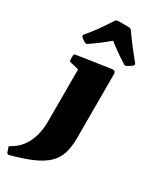

<svg xmlns="http://www.w3.org/2000/svg" viewBox="-279 -816 850 1056"><g transform="rotate(30 146.0 -288.5)"><path d="M77 -86V-310H261V-86ZM-40 148Q-45 140 -35 135Q2 115 26.5 83.5Q51 52 64 9.5Q77 -33 77 -86H261Q261 -31 248.5 9.5Q236 50 205 80.5Q174 111 119.5 135Q65 159 -17 181Q-26 183 -31 174ZM77 -310V-462L97 -412L24 -430Q14 -432 14 -442V-469Q14 -480 24 -480L230 -511Q247 -514 254 -509.5Q261 -505 261 -491V-310ZM9 -583Q3 -589 8 -598Q34 -628 62.5 -667.5Q91 -707 119 -751Q125 -758 135 -758H203Q213 -758 219 -751Q248 -709 277.5 -671Q307 -633 332 -603Q338 -595 331 -589Q324 -582 315.5 -576.5Q307 -571 299 -567Q290 -562 281 -568Q242 -593 210.5 -615.5Q179 -638 152 -661H179Q153 -639 121 -614Q89 -589 52 -564Q44 -559 35 -564Q29 -567 22 -572Q15 -577 9 -583Z"/></g></svg>

Font: Hahmlet ExtraBold
Style: Regular
Weight: 800
Designer: Minjoo Ham & Mark Frömberg
Foundry: hypertype
Version: Version 1.002